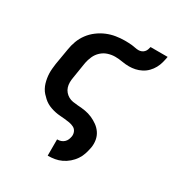

<svg xmlns="http://www.w3.org/2000/svg" viewBox="-183 -692 965 1032"><g transform="rotate(30 300.0 -176.0)"><path d="M266 215H264V114H266Q277 114 287.5 110.5Q298 107 306.5 99Q315 91 319 81Q323 71 325 60Q327 45 321 31.5Q315 18 302 11.5Q289 5 274.5 2.5Q260 0 244.5 -1.5Q229 -3 214.5 -4Q200 -5 185.5 -8Q171 -11 156.5 -16Q142 -21 130 -28Q118 -35 107.5 -44.5Q97 -54 87.5 -64.5Q78 -75 71 -88Q64 -101 60 -114.5Q56 -128 53.5 -142.5Q51 -157 50.5 -172Q50 -187 51.5 -202.5Q53 -218 55 -233L72 -333Q76 -360 86 -387Q96 -414 113.5 -437.5Q131 -461 155 -479Q179 -497 205.5 -508Q232 -519 260 -523.5Q288 -528 315 -528Q326 -528 337 -527.5Q348 -527 359 -526Q370 -525 380.5 -522.5Q391 -520 403 -520Q412 -520 421 -523.5Q430 -527 436.5 -534Q443 -541 446 -549.5Q449 -558 451 -567H557Q554 -549 549 -530Q544 -511 534.5 -493.5Q525 -476 510.5 -461Q496 -446 477.5 -436.5Q459 -427 440 -423Q421 -419 402 -419Q380 -419 357.5 -423Q335 -427 313 -427Q291 -427 269 -420Q247 -413 229.5 -397Q212 -381 202.5 -359.5Q193 -338 189 -317L173 -217Q170 -201 170 -185.5Q170 -170 174.5 -156Q179 -142 188.5 -131Q198 -120 210.5 -113Q223 -106 238 -103.5Q253 -101 268 -100Q292 -99 315.5 -95Q339 -91 359.5 -82Q380 -73 398 -60Q416 -47 428.5 -28.5Q441 -10 445 13Q449 36 445 60Q441 81 434.5 101.5Q428 122 415.5 140.5Q403 159 385.5 174Q368 189 348 198.5Q328 208 307 211.5Q286 215 266 215Z"/></g></svg>

Font: Iosevka Extended
Style: Bold Italic
Weight: 700
Width: 7
Italic angle: -9°
Monospace: yes
Designer: Belleve Invis
Foundry: Belleve Invis
Version: Version 32.5.0; ttfautohint (v1.8.4)